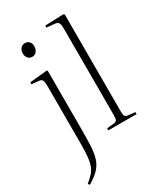

<svg xmlns="http://www.w3.org/2000/svg" viewBox="-241 -863 1028 1195"><g transform="rotate(-30 273.0 -265.0)"><path d="M36 236 28 224Q54 203 71 184.5Q88 166 97.5 141.5Q107 117 111 79Q115 41 115 -18V-420Q115 -459 109 -470.5Q103 -482 82 -483L33 -488L35 -502L158 -514L164 -509V-91Q164 -21 161.5 28.5Q159 78 148 114.5Q137 151 110.5 179.5Q84 208 36 236ZM125 -633Q105 -633 94 -647Q83 -661 83 -680Q83 -701 94.5 -715.5Q106 -730 126 -730Q146 -730 157 -717.5Q168 -705 168 -684Q168 -664 157 -648.5Q146 -633 125 -633Z M305 0V-15L356 -20Q371 -22 376.5 -30Q382 -38 382 -65V-686Q382 -719 374 -730Q366 -741 341 -742L290 -747L292 -761L424 -766L431 -760V-63Q431 -39 436 -30.5Q441 -22 456 -20L508 -14V0Z"/></g></svg>

Font: Literata 60pt ExtraLight
Style: Regular
Weight: 250
Designer: Latin by Veronika Burian and Jose Scaglione. Greek by Irene Vlachou. Cyrillic by Vera Evstafieva.
Foundry: TypeTogether
Version: Version 3.103;gftools[0.9.29]